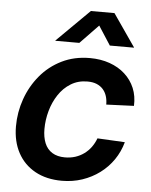

<svg xmlns="http://www.w3.org/2000/svg" viewBox="-53 -782 660 839"><g transform="rotate(5 276.5 -363.0)"><path d="M249.5 11.7Q181.6 11.7 132.1 -15.6Q82.5 -43 55.9 -92.5Q29.3 -142.1 29.3 -208Q29.3 -270 49.8 -328.1Q70.3 -386.2 108.9 -432.6Q147.5 -479 202.4 -506.1Q257.3 -533.2 325.7 -533.2Q373 -533.2 412.4 -519.3Q451.7 -505.4 479.7 -480Q507.8 -454.6 522.5 -419.7Q537.1 -384.8 535.2 -341.8L414.1 -336.9Q414.1 -357.4 408.7 -374.3Q403.3 -391.1 392.3 -403.6Q381.3 -416 364.5 -423.1Q347.7 -430.2 323.7 -430.2Q282.7 -430.2 251 -410.6Q219.2 -391.1 197.8 -358.6Q176.3 -326.2 165.3 -286.6Q154.3 -247.1 154.3 -207Q154.3 -171.4 165 -145.3Q175.8 -119.1 198.2 -105.2Q220.7 -91.3 253.9 -91.3Q278.3 -91.3 299.6 -98.1Q320.8 -105 338.1 -117.7Q355.5 -130.4 368.2 -147.9Q380.9 -165.5 388.7 -186.5L509.3 -180.2Q497.6 -137.7 473.4 -102.5Q449.2 -67.4 415 -42Q380.9 -16.6 338.9 -2.4Q296.9 11.7 249.5 11.7ZM273.4 -595.2H168V-596.2L311.5 -738.3H415L513.2 -596.2V-595.2H407.2L353.5 -678.2Z"/></g></svg>

Font: Inter 28pt SemiBold
Style: Italic
Weight: 600
Italic angle: -9.3988°
Designer: Rasmus Andersson
Foundry: rsms
Version: Version 4.001;git-66647c0bb